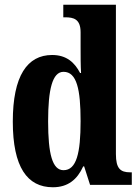

<svg xmlns="http://www.w3.org/2000/svg" viewBox="-20 -780 589 810"><path d="M203 10C267 10 306 -23 331 -78H335L360 0H536V-53H529C488 -53 469 -69 469 -130V-760H247V-707H255C290 -707 320 -700 320 -644V-583C320 -544 320 -503 322 -472H318C295 -516 261 -548 200 -548C95 -548 34 -460 34 -267C34 -75 95 10 203 10ZM248 -62C201 -62 183 -130 183 -268C183 -403 201 -477 248 -477C304 -477 320 -403 320 -269C320 -135 303 -62 248 -62Z"/></svg>

Font: Noto Serif Armenian ExtraCondensed ExtraBold
Style: Regular
Weight: 800
Width: 2
Designer: Monotype Design Team
Foundry: Monotype Imaging Inc.
Version: Version 2.008